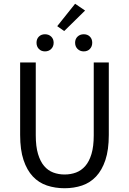

<svg xmlns="http://www.w3.org/2000/svg" viewBox="-20 -988 685 1020"><path d="M323 12Q273 12 229.5 -2.5Q186 -17 154.5 -50.5Q123 -84 105 -138Q87 -192 87 -271V-656H170V-269Q170 -210 182 -170Q194 -130 214.5 -106Q235 -82 263 -71.5Q291 -61 323 -61Q356 -61 384 -71.5Q412 -82 433 -106Q454 -130 466 -170Q478 -210 478 -269V-656H558V-271Q558 -192 540 -138Q522 -84 490.5 -50.5Q459 -17 416 -2.5Q373 12 323 12ZM219 -715Q199 -715 186.5 -728Q174 -741 174 -761Q174 -781 186.5 -793.5Q199 -806 219 -806Q239 -806 252 -793.5Q265 -781 265 -761Q265 -741 252 -728Q239 -715 219 -715ZM284 -849 379 -968 432 -932 321 -823ZM425 -715Q405 -715 392 -728Q379 -741 379 -761Q379 -781 392 -793.5Q405 -806 425 -806Q445 -806 457.5 -793.5Q470 -781 470 -761Q470 -741 457.5 -728Q445 -715 425 -715Z"/></svg>

Font: Processing Sans Pro
Style: Regular
Weight: 400
Designer: Paul D. Hunt
Foundry: Adobe Systems Incorporated
Version: Version 2.020;PS 2.000;hotconv 1.0.86;makeotf.lib2.5.63406